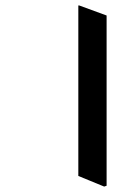

<svg xmlns="http://www.w3.org/2000/svg" viewBox="-20 -647 475 706"><path d="M363 39 372 36V-590L271 -627H268V0Z"/></svg>

Font: Noto Serif Bengali SemiCondensed ExtraBold
Style: Regular
Weight: 800
Width: 4
Designer: Juan Bruce, Universal Thirst, Indian Type Foundry and the Monotype Design Team.
Foundry: Monotype Imaging Inc.
Version: Version 2.003